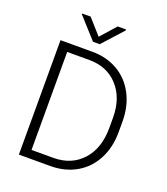

<svg xmlns="http://www.w3.org/2000/svg" viewBox="-160 -1011 975 1121"><g transform="rotate(20 327.5 -450.0)"><path d="M89.8 0V-710.9H288.6Q376 -710.9 445.3 -671.1Q514.6 -631.3 553.5 -557.1Q592.3 -482.9 592.3 -388.2V-322.8Q592.3 -227.5 553.7 -153.8Q515.1 -80.1 445.1 -40Q375 0 284.2 0ZM149.9 -659.7V-50.8H284.7Q397 -50.8 464.8 -125.2Q532.7 -199.7 532.7 -326.7V-389.2Q532.7 -511.7 465.8 -585.4Q398.9 -659.2 289.6 -659.7ZM292 -805.7 376 -900.4H428.2V-894.5L313 -767.1H271L155.8 -895V-900.4H208Z"/></g></svg>

Font: Roboto-Light
Style: Regular
Weight: 300
Designer: Google
Version: Version 2.137; 2017